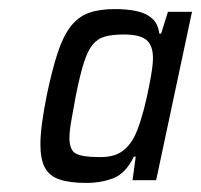

<svg xmlns="http://www.w3.org/2000/svg" viewBox="-20 -712 443 423"><path d="M170 -309Q134 -309 111.5 -316.5Q89 -324 79 -342.5Q69 -361 69 -394Q69 -413 72.5 -440Q76 -467 83 -502Q95 -559 107 -595.5Q119 -632 135.5 -653.5Q152 -675 175.5 -683.5Q199 -692 233 -692Q260 -692 281 -687.5Q302 -683 315 -671.5Q328 -660 331 -638H335L350 -686H403L324 -315H272L279 -367H275Q257 -330 230 -319.5Q203 -309 170 -309ZM196 -366Q227 -365 245 -376Q263 -387 275 -409Q282 -422 289.5 -445.5Q297 -469 303 -496Q309 -523 313 -546.5Q317 -570 317 -584Q317 -612 302.5 -624Q288 -636 253 -636Q228 -636 211.5 -631.5Q195 -627 184 -613.5Q173 -600 164.5 -573Q156 -546 147 -501Q141 -468 137 -445.5Q133 -423 133 -408Q133 -381 147.5 -373.5Q162 -366 196 -366Z"/></svg>

Font: Saira SemiCondensed
Style: Italic
Weight: 400
Width: 4
Italic angle: -12°
Designer: Hector Gatti with collaboration of the Omnibus-Type team
Foundry: Omnibus-Type
Version: Version 1.101